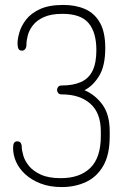

<svg xmlns="http://www.w3.org/2000/svg" viewBox="-20 -751 513 777"><path d="M230 6Q181 6 144 -8.5Q107 -23 82 -46Q57 -69 45 -96.5Q33 -124 33 -151Q33 -168 37.5 -173.5Q42 -179 49 -179Q60 -179 64 -172.5Q68 -166 68 -158Q68 -143 74.5 -121Q81 -99 98 -78.5Q115 -58 146 -44Q177 -30 226 -30Q303 -30 345.5 -71.5Q388 -113 388 -200V-219Q388 -294 345.5 -331.5Q303 -369 230 -369Q220 -369 215.5 -374.5Q211 -380 211 -387Q211 -394 215.5 -399.5Q220 -405 229 -405Q276 -405 307.5 -419Q339 -433 354.5 -464.5Q370 -496 370 -548Q370 -620 338.5 -657.5Q307 -695 233 -695Q187 -695 158 -682Q129 -669 113.5 -649Q98 -629 92.5 -608Q87 -587 87 -570Q87 -559 82 -552.5Q77 -546 69 -546Q63 -546 59 -548.5Q55 -551 53 -558Q51 -565 51 -576Q51 -594 58.5 -620Q66 -646 85.5 -671.5Q105 -697 141.5 -714Q178 -731 236 -731Q287 -731 325 -714Q363 -697 384.5 -659Q406 -621 406 -557Q406 -484 381 -443.5Q356 -403 322 -386Q366 -367 395 -327Q424 -287 424 -219V-200Q424 -125 398 -80Q372 -35 328 -14.5Q284 6 230 6Z"/></svg>

Font: Dosis ExtraLight
Style: Regular
Weight: 250
Designer: EdgarTolentino, PabloImpallari, IginoMarini
Foundry: EdgarTolentino, PabloImpallari, IginoMarini
Version: Version 3.001; ttfautohint (v1.8.2)